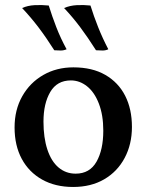

<svg xmlns="http://www.w3.org/2000/svg" viewBox="-20 -735 584 764"><path d="M271 9Q200 9 147.5 -20.5Q95 -50 66.5 -103Q38 -156 38 -228Q38 -298 68.5 -352Q99 -406 152 -436.5Q205 -467 272 -467Q347 -467 399 -437Q451 -407 478 -354Q505 -301 505 -230Q505 -161 476 -106.5Q447 -52 394.5 -21.5Q342 9 271 9ZM281 -44Q337 -44 364 -91.5Q391 -139 391 -215Q391 -277 373.5 -322.5Q356 -368 326.5 -391.5Q297 -415 262 -415Q207 -415 180 -369Q153 -323 153 -251Q153 -187 168.5 -140Q184 -93 213 -68.5Q242 -44 281 -44ZM362 -535Q329 -587 299 -627Q269 -667 235 -703Q258 -713 285.5 -714.5Q313 -716 340 -713Q353 -671 370.5 -627Q388 -583 411 -539Q401 -534 388 -534Q375 -534 362 -535ZM196 -535Q163 -587 132.5 -627Q102 -667 68 -703Q90 -713 118 -714.5Q146 -716 174 -713Q187 -671 204 -627Q221 -583 245 -539Q234 -534 221.5 -534Q209 -534 196 -535Z"/></svg>

Font: Vollkorn Medium
Style: Regular
Weight: 500
Designer: Friedrich Althausen
Foundry: Friedrich Althausen
Version: Version 5.000